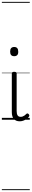

<svg xmlns="http://www.w3.org/2000/svg" viewBox="-20 -1287 340 2064"><path d="M192 17Q151 17 129 -8Q107 -33 107 -82V-496Q107 -506 113 -510.5Q119 -515 132 -515Q146 -515 152.5 -510.5Q159 -506 159 -496V-94Q159 -63 169 -47Q179 -31 202 -31Q213 -31 223 -34.5Q233 -38 243 -45Q253 -52 263 -62Q268 -68 275 -67.5Q282 -67 288 -60Q294 -54 295 -47.5Q296 -41 292 -34Q281 -19 264.5 -7.5Q248 4 229.5 10.5Q211 17 192 17ZM133 -683Q111 -683 100 -695Q89 -707 89 -732Q89 -757 100 -769.5Q111 -782 133 -782Q154 -782 165 -769.5Q176 -757 176 -732Q177 -707 165.5 -695Q154 -683 133 -683ZM0 747H300V757H0ZM0 -20H300V0H0ZM0 -505H300V-500H0ZM0 -1267H300V-1257H0Z"/></svg>

Font: Playwrite VN Guides
Style: Regular
Weight: 400
Designer: Veronika Burian, José Scaglione
Foundry: TypeTogether
Version: Version 1.003